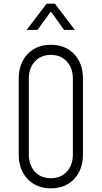

<svg xmlns="http://www.w3.org/2000/svg" viewBox="-20 -1010 554 1046"><path d="M257 16Q178.5 16 130.2 -35Q82 -86 82 -169V-581Q82 -664.5 130.2 -715.2Q178.5 -766 257 -766Q336 -766 384 -715.2Q432 -664.5 432 -581V-169Q432 -86 384 -35Q336 16 257 16ZM257 -39Q311 -39 344 -74.8Q377 -110.5 377 -169V-581Q377 -639.5 344 -675.2Q311 -711 257 -711Q203 -711 170 -675.2Q137 -639.5 137 -581V-169Q137 -110.5 170 -74.8Q203 -39 257 -39ZM125 -847 234 -990H279L388 -847H329L257 -947L184 -847Z"/></svg>

Font: Mohave Light Light
Style: Regular
Weight: 300
Version: Version 2.003